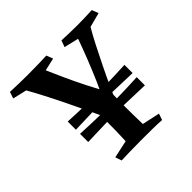

<svg xmlns="http://www.w3.org/2000/svg" viewBox="-164 -827 994 994"><g transform="rotate(-45 333.0 -330.0)"><path d="M551 -250V-190Q475 -193 409.5 -194.5Q344 -196 278 -194.5Q212 -193 136 -190V-250Q212 -246 277.5 -245Q343 -244 409 -245Q475 -246 551 -250ZM551 -340V-280Q475 -283 409.5 -284.5Q344 -286 278 -284.5Q212 -283 136 -280V-340Q212 -336 277.5 -335Q343 -334 409 -335Q475 -336 551 -340ZM299 -660 313 -624 243 -608Q258 -574 281.5 -521.5Q305 -469 336 -407.5Q367 -346 402 -285L297 -205Q275 -253 249 -307.5Q223 -362 196.5 -416.5Q170 -471 144.5 -520Q119 -569 98 -606L21 -624L33 -660Q64 -659 93.5 -658Q123 -657 158 -657Q205 -657 238.5 -658Q272 -659 299 -660ZM402 -290Q400 -240 400 -201.5Q400 -163 400.5 -128.5Q401 -94 402 -56L499 -35L487 0Q460 -2 424.5 -2.5Q389 -3 336 -3Q282 -3 251.5 -2Q221 -1 191 0L179 -35L276 -56Q278 -95 278.5 -127Q279 -159 279 -193.5Q279 -228 277 -275ZM632 -660 646 -624 566 -603Q544 -566 519 -517Q494 -468 467.5 -414Q441 -360 416.5 -306Q392 -252 372 -206L336 -273Q361 -318 387 -377.5Q413 -437 436.5 -497Q460 -557 477 -605L397 -624L410 -660Q440 -659 466 -658Q492 -657 523 -657Q555 -657 580.5 -658Q606 -659 632 -660Z"/></g></svg>

Font: Ruwudu SemiBold
Style: Regular
Weight: 600
Designer: Becca Hirsbrunner Spalinger
Foundry: SIL International
Version: Version 3.000